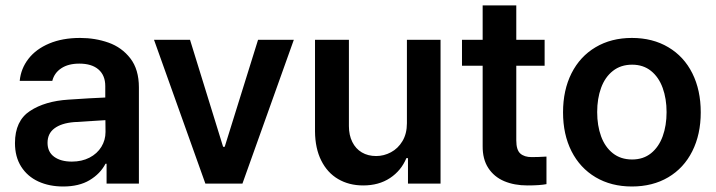

<svg xmlns="http://www.w3.org/2000/svg" viewBox="-20 -677 2641 708"><path d="M232.4 -309.6Q316.9 -315.4 368.2 -317.4V-359.4Q368.2 -398.9 343.3 -420.7Q318.4 -442.4 272.5 -442.4Q231.9 -442.4 206.1 -425.3Q180.2 -408.2 172.9 -378.9H52.7Q57.1 -424.3 85 -460.2Q112.8 -496.1 161.6 -516.6Q210.4 -537.1 275.4 -537.1Q331.1 -537.1 380.1 -519.8Q429.2 -502.4 460.7 -461.7Q492.2 -420.9 492.2 -354.5V0H373V-73.2H369.1Q349.6 -36.1 310.5 -12.7Q271.5 10.7 212.9 10.7Q161.6 10.7 121.3 -7.8Q81.1 -26.4 58.1 -62.5Q35.2 -98.6 35.2 -149.4Q35.2 -231.4 90.6 -267.8Q146 -304.2 232.4 -309.6ZM245.1 -81.1Q281.7 -81.1 310.1 -95.7Q338.4 -110.4 353.8 -135.5Q369.1 -160.6 369.1 -190.4L368.7 -233.9L252 -226.6Q206.1 -222.7 180.7 -203.6Q155.3 -184.6 155.3 -150.4Q155.3 -116.7 179.7 -98.9Q204.1 -81.1 245.1 -81.1Z M874 0H737.3L547.9 -530.3H680.7L802.7 -135.7H808.6L931.6 -530.3H1063.5Z M1480.5 -530.3H1604.5V0H1484.4V-93.8H1478.5Q1459.5 -47.9 1418.2 -20.5Q1377 6.8 1319.3 6.8Q1267.1 6.8 1227.1 -16.6Q1187 -40 1164.6 -85Q1142.1 -129.9 1141.6 -192.4V-530.3H1266.6V-211.9Q1266.6 -178.7 1279.1 -153.6Q1291.5 -128.4 1314.2 -115Q1336.9 -101.6 1367.2 -101.6Q1395.5 -101.6 1421.6 -115.5Q1447.8 -129.4 1464.1 -156.7Q1480.5 -184.1 1480.5 -222.7Z M1988.3 -434.6H1883.8V-159.2Q1883.8 -124 1898.7 -110.8Q1913.6 -97.7 1940.4 -97.7Q1963.9 -97.7 1995.1 -99.6V2Q1970.7 6.8 1924.8 6.8Q1876.5 6.8 1839.1 -9Q1801.8 -24.9 1780.5 -57.6Q1759.3 -90.3 1759.8 -138.7V-434.6H1683.6V-530.3H1759.8V-657.2H1883.8V-530.3H1988.3Z M2056.2 -262.7Q2056.2 -344.7 2087.4 -406.7Q2118.7 -468.8 2176.3 -502.9Q2233.9 -537.1 2310.1 -537.1Q2386.7 -537.1 2444.3 -502.9Q2502 -468.8 2533 -406.7Q2564 -344.7 2564 -262.7Q2564 -181.2 2532.7 -119.1Q2501.5 -57.1 2444.1 -23.2Q2386.7 10.7 2310.1 10.7Q2233.9 10.7 2176.3 -23.4Q2118.7 -57.6 2087.4 -119.4Q2056.2 -181.2 2056.2 -262.7ZM2438 -263.7Q2438 -313 2423.6 -352.8Q2409.2 -392.6 2380.6 -415.5Q2352.1 -438.5 2311 -438.5Q2269 -438.5 2240 -415.5Q2210.9 -392.6 2196.5 -353Q2182.1 -313.5 2182.1 -263.7Q2182.1 -213.9 2196.5 -174.3Q2210.9 -134.8 2240 -111.8Q2269 -88.9 2311 -88.9Q2352.1 -88.9 2380.6 -111.8Q2409.2 -134.8 2423.6 -174.3Q2438 -213.9 2438 -263.7Z"/></svg>

Font: Pretendard SemiBold
Style: Regular
Weight: 600
Designer: Base glyphs from Inter by Rasmus Andersson; Hangeul glyphs from Noto Sans CJK(Source Han Sans) by Jang Soo-young and Kan
Foundry: Kil Hyung-jin
Version: Version 1.309